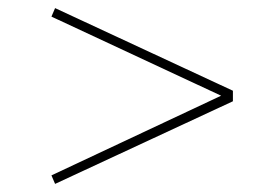

<svg xmlns="http://www.w3.org/2000/svg" viewBox="-20 -490 667 474"><path d="M116 -36 107 -57 535 -258 536 -249 107 -449 116 -470 555 -266V-240Z"/></svg>

Font: Lexend Mega Thin
Style: Regular
Weight: 250
Version: Version 1.007